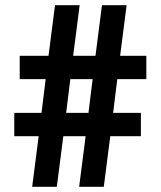

<svg xmlns="http://www.w3.org/2000/svg" viewBox="-20 -720 619 740"><path d="M432 -415 416 -285H523V-195H405L380 0H285L310 -195H224L199 0H104L129 -195H35V-285H140L156 -415H56V-505H167L192 -700H287L262 -505H348L373 -700H468L443 -505H544V-415ZM337 -415H251L235 -285H321Z"/></svg>

Font: KoHo
Style: Bold
Weight: 700
Designer: Cadson Demak & Katatrad Team
Foundry: Cadson Demak Co.,Ltd.
Version: Version 1.000; ttfautohint (v1.6)